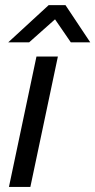

<svg xmlns="http://www.w3.org/2000/svg" viewBox="-20 -733 374 753"><path d="M123 -511.2H207L99.1 0H15.1ZM170.9 -712.9H236.8L334 -566.9H257.8L195.8 -657.2L94.2 -566.9H12.2Z"/></svg>

Font: D-DIN Exp
Style: DINExp-Italic
Weight: 400
Width: 7
Italic angle: -12°
Designer: Charles Nix
Foundry: Datto Inc.
Version: Version 1.00